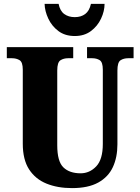

<svg xmlns="http://www.w3.org/2000/svg" viewBox="-20 -956 720 986"><path d="M350 10Q276 10 219 -13Q162 -36 129.5 -86Q97 -136 97 -218V-598Q97 -637 80.5 -647Q64 -657 41 -657H15V-714H356V-657H330Q307 -657 290.5 -646.5Q274 -636 274 -594V-210Q274 -127 305.5 -96.5Q337 -66 394 -66Q440 -66 474 -101.5Q508 -137 508 -217V-598Q508 -637 492 -647Q476 -657 453 -657H427V-714H666V-657H639Q615 -657 599 -646.5Q583 -636 583 -594V-215Q583 -148 559.5 -97.5Q536 -47 484.5 -18.5Q433 10 350 10ZM364 -771Q314 -771 280 -796.5Q246 -822 228 -860.5Q210 -899 209 -936H281Q288 -900 310 -884Q332 -868 364 -868Q396 -868 417.5 -884Q439 -900 447 -936H517Q517 -899 499 -860.5Q481 -822 447 -796.5Q413 -771 364 -771Z"/></svg>

Font: Noto Serif Tamil Condensed Black
Style: Italic
Weight: 900
Width: 3
Italic angle: -12°
Designer: Indian Type Foundry, Tom Grace, and the Monotype Design Team
Foundry: Monotype Imaging Inc.
Version: Version 2.003; ttfautohint (v1.8.4.7-5d5b)